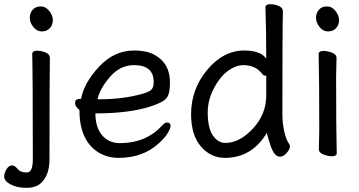

<svg xmlns="http://www.w3.org/2000/svg" viewBox="-25 -735 1727 923"><path d="M-4.9 113.8Q-4.9 96.2 6.6 78.1Q18.1 60.1 32 60.1Q45.9 60.1 59.6 77.1Q73.2 94.2 104 94.2Q132.8 94.2 132.8 30.8Q132.8 -363.8 129.9 -475.1Q129.9 -491.2 153.8 -491.2Q172.9 -491.2 193.8 -482.7Q214.8 -474.1 214.8 -457Q212.9 -363.8 212.9 29.8Q212.9 107.9 171.9 145Q147.9 168 102.1 168Q56.2 168 25.6 151.4Q-4.9 134.8 -4.9 113.8ZM118.2 -649.9Q118.2 -671.9 132.1 -688Q146 -704.1 170.9 -704.1Q194.8 -704.1 211.9 -682.1Q229 -660.2 229 -638.2Q229 -615.2 214.6 -599.6Q200.2 -584 176 -584Q151.9 -584 135 -605.5Q118.2 -627 118.2 -649.9Z M455.6 -257.8Q566.9 -257.8 660.6 -284.2Q694.8 -293.9 704.3 -305.4Q713.9 -316.9 713.9 -340.8Q713.9 -421.9 618.7 -421.9Q552.7 -421.9 504.2 -366Q455.6 -310.1 443.8 -257.8ZM544.9 23.9Q491.7 23.9 448.7 -2Q356.9 -59.1 356.9 -206.1Q335.9 -222.2 335.9 -241Q335.9 -259.8 360.8 -259.8H364.7Q378.9 -336.9 451.4 -414.6Q523.9 -492.2 619.6 -492.2Q683.6 -492.2 721.7 -469.2Q792 -428.2 792 -339.8Q792 -305.2 785.9 -283.7Q779.8 -262.2 758.8 -249Q737.8 -235.8 691.9 -221.2Q590.8 -189.9 433.6 -189.9Q433.6 -123 465.6 -85Q497.6 -46.9 551.8 -46.9Q674.8 -46.9 752 -128.9Q765.6 -146 778.8 -146Q794.9 -146 794.9 -129.9Q794.9 -117.2 779.8 -93Q764.6 -68.8 733.9 -42Q658.7 23.9 544.9 23.9Z M1057.6 -47.9Q1127 -47.9 1190.9 -116.9Q1254.9 -186 1254.9 -275.9V-367.2L1255.9 -369.1Q1255.9 -371.1 1252 -371.1Q1242.7 -371.1 1236.8 -377.9Q1205.6 -421.9 1143.6 -421.9Q1114.7 -421.9 1082.8 -402.3Q1050.8 -382.8 1026.9 -349.1Q973.6 -273.9 973.6 -196Q973.6 -118.2 998.8 -83Q1023.9 -47.9 1057.6 -47.9ZM1056.6 23.9Q987.8 23.9 940.7 -31Q893.6 -85.9 893.6 -186Q893.6 -306.2 971.2 -399.2Q1048.8 -492.2 1148.9 -492.2Q1227.5 -492.2 1254.9 -453.1Q1254.9 -592.8 1251 -699.2Q1251 -714.8 1274.9 -714.8Q1293.9 -714.8 1314.5 -706.5Q1335 -698.2 1335 -681.2Q1332.5 -591.8 1332.5 -185.1Q1332.5 -143.1 1341.6 -102.5Q1350.6 -62 1365.7 -42Q1368.7 -36.1 1368.7 -27.8Q1368.7 -18.1 1353.3 0Q1337.9 18.1 1320.8 18.1Q1293 18.1 1275.4 -35.9Q1257.8 -89.8 1257.8 -96.2Q1185.5 23.9 1056.6 23.9Z M1570.8 16.1Q1551.8 16.1 1529.8 7.6Q1507.8 -1 1507.8 -17.1L1509.8 -105Q1509.8 -368.2 1506.8 -475.1Q1506.8 -490.2 1530.8 -490.2Q1549.8 -490.2 1571.3 -481.7Q1592.8 -473.1 1592.8 -457L1590.8 -368.2Q1590.8 -105 1593.8 1Q1593.8 16.1 1570.8 16.1ZM1494.1 -649.9Q1494.1 -671.9 1508.1 -688Q1522 -704.1 1546.9 -704.1Q1570.8 -704.1 1587.9 -682.1Q1605 -660.2 1605 -638.2Q1605 -615.2 1590.6 -599.6Q1576.2 -584 1552 -584Q1527.8 -584 1511 -605.5Q1494.1 -627 1494.1 -649.9Z"/></svg>

Font: LXGW WenKai Screen
Style: Regular
Weight: 400
Designer: LXGW / Fontworks Inc.
Foundry: LXGW / Fontworks Inc.
Version: Version 1.510;January 18,2025